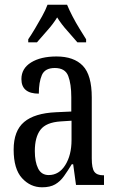

<svg xmlns="http://www.w3.org/2000/svg" viewBox="-20 -786 494 816"><path d="M159 10Q109 10 73.5 -29Q38 -68 38 -150Q38 -230 82.5 -267.5Q127 -305 218 -309L283 -312V-373Q283 -429 270 -463Q257 -497 213 -497Q171 -497 158 -467Q145 -437 145 -388Q71 -388 71 -450Q71 -495 112 -520.5Q153 -546 220 -546Q294 -546 332 -506.5Q370 -467 370 -372V-113Q370 -71 381 -56Q392 -41 419 -41H422V0H303L291 -88H285Q268 -60 252 -37.5Q236 -15 214.5 -2.5Q193 10 159 10ZM187 -42Q231 -42 257.5 -84.5Q284 -127 284 -191V-273L238 -270Q176 -266 152 -234.5Q128 -203 128 -144Q128 -98 142 -70Q156 -42 187 -42ZM100 -619Q113 -638 128.5 -664Q144 -690 159 -717Q174 -744 182 -766H265Q274 -744 288 -717Q302 -690 318 -664Q334 -638 346 -619V-606H309Q288 -631 264.5 -657Q241 -683 223 -712Q205 -683 181.5 -657Q158 -631 137 -606H100Z"/></svg>

Font: Noto Serif Tamil ExtraCondensed
Style: Regular
Weight: 400
Width: 2
Designer: Indian Type Foundry, Tom Grace, and the Monotype Design Team
Foundry: Monotype Imaging Inc.
Version: Version 2.004; ttfautohint (v1.8.4.7-5d5b)